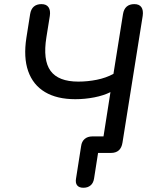

<svg xmlns="http://www.w3.org/2000/svg" viewBox="-20 -732 760 919"><path d="M344 122.1 368.2 -32.2Q371.1 -54.8 385.4 -67Q399.6 -79.1 422.3 -79.1H518.8L468.6 -35.7L508.7 -291.1Q476.3 -274.8 431.5 -266Q386.7 -257.2 340.3 -257.2Q252.6 -257.2 195.3 -291.4Q138 -325.6 114.9 -391.4Q91.7 -457.2 106.4 -551.5L124.2 -664.3Q128.1 -688.5 141.9 -700.4Q155.8 -712.3 178.3 -712.3Q202.1 -712.3 212.2 -697.4Q222.4 -682.6 218.5 -655.9L202.2 -554.3Q184.4 -444.3 222 -392.8Q259.6 -341.4 354.7 -341.4Q399.4 -341.4 443.3 -350.2Q487.1 -359 523 -378.4L568.7 -664.3Q572.6 -688.5 586.4 -700.4Q600.2 -712.3 622.8 -712.3Q646.6 -712.3 656.7 -697.6Q666.8 -683 663 -655.9L566.3 -49.6Q562.5 -24.7 548.5 -12.3Q534.6 0 511 0H449.4L430.3 122.1Q427.1 143.7 413.7 155.2Q400.4 166.7 379.1 166.7Q358.5 166.7 349.3 155.2Q340.1 143.7 344 122.1Z"/></svg>

Font: SN Pro Thin
Style: Italic
Weight: 200
Italic angle: -9°
Designer: Tobias Whetton
Foundry: Supernotes
Version: Version 1.003;Glyphs 3.3 (3324)